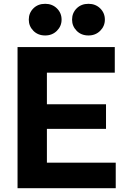

<svg xmlns="http://www.w3.org/2000/svg" viewBox="-20 -987 686 1007"><path d="M444 -801Q406 -801 382 -825.5Q358 -850 358 -884Q358 -919 382 -943Q406 -967 444 -967Q481 -967 505.5 -943Q530 -919 530 -884Q530 -850 505.5 -825.5Q481 -801 444 -801ZM217 -801Q179 -801 155 -825.5Q131 -850 131 -884Q131 -919 155 -943Q179 -967 217 -967Q254 -967 278.5 -943Q303 -919 303 -884Q303 -850 278.5 -825.5Q254 -801 217 -801ZM72 0V-740H582V-606H226V-440H536V-311H226V-134H587V0Z"/></svg>

Font: Be Vietnam Pro
Style: Bold
Weight: 700
Designer: Lam Bao, Tony Le, Vietanh Nguyen
Foundry: Yellow Type Foundry
Version: Version 1.002; ttfautohint (v1.8.3)